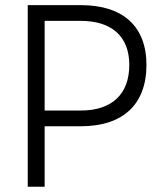

<svg xmlns="http://www.w3.org/2000/svg" viewBox="-20 -713 626 733"><path d="M85.9 0H150.4V-231H288.6C449.7 -231 539.1 -314.5 539.1 -465.3C539.1 -612.3 449.7 -693.4 288.6 -693.4H85.9ZM150.4 -291V-633.3H288.6C407.2 -633.3 473.6 -573.2 473.6 -465.3C473.6 -353.5 407.2 -291 288.6 -291Z"/></svg>

Font: Cascadia Mono Light
Style: Regular
Weight: 300
Monospace: yes
Designer: Aaron Bell
Foundry: Saja Typeworks
Version: Version 2404.023